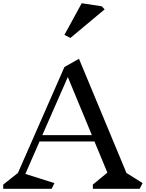

<svg xmlns="http://www.w3.org/2000/svg" viewBox="-23 -1169 904 1189"><path d="M842 0H552V-26L642 -100L562 -293H222L134 -92L314 -35L297 0H-3V-26L88 -98L376 -754L466 -805L760 -98L860 -35ZM397 -692 239 -332H546ZM625 -1111 413 -934 376 -953 483 -1149 607 -1130Z"/></svg>

Font: Inknut Antiqua Light
Style: Regular
Weight: 300
Designer: Claus Eggers Sørensen
Foundry: Claus Eggers Sørensen
Version: Version 1.003; ttfautohint (v1.8.2) -l 8 -r 50 -G 200 -x 14 